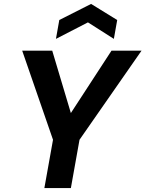

<svg xmlns="http://www.w3.org/2000/svg" viewBox="-20 -958 741 978"><path d="M206 0 250 -246 93 -700H246L344 -372L335 -373L548 -700H701L385 -246L341 0ZM265 -760 282 -856 444 -938 577 -856 560 -760 428 -844Z"/></svg>

Font: DM Sans 12pt
Style: Bold Italic
Weight: 700
Italic angle: -10°
Version: Version 4.004;gftools[0.9.30]